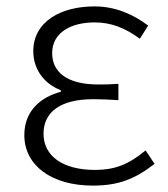

<svg xmlns="http://www.w3.org/2000/svg" viewBox="-20 -567 525 600"><path d="M270 13C348 13 400 -6 463 -55L435 -97C381 -52 337 -36 277 -36C177 -36 116 -79 116 -149C116 -217 169 -257 271 -257C296 -257 319 -256 350 -254V-305C323 -303 307 -303 287 -303C185 -303 143 -345 143 -401C143 -466 203 -497 276 -497C328 -497 372 -479 417 -446L443 -487C395 -523 340 -547 275 -547C171 -547 84 -500 84 -407C84 -354 114 -307 170 -285V-280C111 -265 56 -223 56 -145C56 -50 141 13 270 13Z"/></svg>

Font: Noto Sans CJK JP Light
Style: Regular
Weight: 300
Designer: Ryoko NISHIZUKA (kana & ideographs); Paul D. Hunt (Latin, Greek & Cyrillic); Wenlong ZHANG (bopomofo); Sandoll Communica
Foundry: Adobe Systems Incorporated
Version: Version 1.004;PS 1.004;hotconv 1.0.82;makeotf.lib2.5.63406